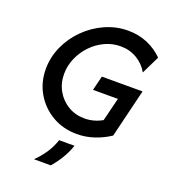

<svg xmlns="http://www.w3.org/2000/svg" viewBox="-154 -748 955 1087"><g transform="rotate(20 323.0 -204.5)"><path d="M356.2 12.5Q273.6 12.5 208 -25.7Q142.4 -63.9 104.2 -128.8Q66 -193.8 66 -275Q66 -345.8 95.5 -411.1Q125 -476.4 176.4 -527.4Q227.8 -578.5 293.8 -608Q359.7 -637.5 431.9 -637.5Q494.4 -637.5 548.3 -614.6Q602.1 -591.7 641.7 -551.4L588.9 -443.1Q564.6 -486.8 520.5 -513.2Q476.4 -539.6 421.5 -539.6Q372.2 -539.6 327.4 -518.8Q282.6 -497.9 247.9 -461.8Q213.2 -425.7 193.1 -379.5Q172.9 -333.3 172.9 -283.3Q172.9 -227.1 198.6 -182.3Q224.3 -137.5 268.1 -111.5Q311.8 -85.4 366.7 -85.4Q395.1 -85.4 421.9 -92.7Q448.6 -100 472.9 -113.9L507.6 -254.2H357.6L379.2 -341.7H624.3L553.5 -50Q509.7 -20.8 459.4 -4.2Q409 12.5 356.2 12.5ZM177.8 229.2Q209 199.3 234.4 162.2Q259.7 125 275 79.2H367.4Q353.5 120.8 330.9 158.3Q308.3 195.8 279.2 229.2Z"/></g></svg>

Font: Afacad Medium
Style: Italic
Weight: 500
Italic angle: -14°
Designer: Kristian Moeller
Foundry: Dicotype
Version: Version 1.000; ttfautohint (v1.8.4.7-5d5b)